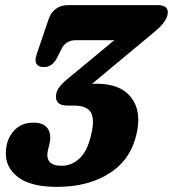

<svg xmlns="http://www.w3.org/2000/svg" viewBox="-20 -720 676 750"><path d="M514 -199.5Q492 -97.5 408.5 -43.8Q325 10 203 10Q99 10 49.5 -28.8Q0 -67.5 3 -126.5Q4.5 -175.5 33.5 -208.2Q62.5 -241 110.5 -241Q150.5 -241 166.2 -218.2Q182 -195.5 173 -157L167.5 -134.5Q153 -72.5 221 -72.5Q259 -72.5 289.2 -99.8Q319.5 -127 334.5 -187Q351 -251 336 -279.2Q321 -307.5 268.5 -307.5H246Q219.5 -307.5 208.8 -317Q198 -326.5 198.5 -343.5Q199 -361.5 210.5 -377.8Q222 -394 243 -411L426.5 -563H276Q236 -563 219 -526.5L204.5 -497.5Q196 -479.5 183 -468.8Q170 -458 150 -458Q131 -458 122.8 -470.2Q114.5 -482.5 123 -507.5L170.5 -646.5Q179 -671 198.2 -685.5Q217.5 -700 246 -700H596Q636 -700 635.5 -671Q635 -653.5 621 -633.8Q607 -614 569.5 -584L339.5 -392.5Q348 -393 357 -393Q450.5 -393 492 -339.8Q533.5 -286.5 514 -199.5Z"/></svg>

Font: Fraunces 144pt SuperSoft
Style: Bold Italic
Weight: 700
Italic angle: -16°
Version: Version 1.000;[0bf87f6ff]